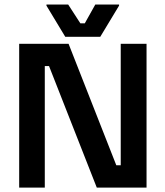

<svg xmlns="http://www.w3.org/2000/svg" viewBox="-20 -848 748 868"><path d="M433.3 -681.7 518.3 -822.5V-827.5H410.8L363.3 -742.5H343.3L288.3 -827.5H190V-822.5L275 -681.7ZM182.5 0V-549.2H201.7L417.5 0H642.5V-650H525.8V-100.8H505.8L290 -650H66.7V0Z"/></svg>

Font: Familjen Grotesk SemiBold
Style: Regular
Weight: 600
Designer: Anders Wikstroem, Jonas Baeckman, Matilda Gysing, Kristian Moeller
Foundry: Familjen STHLM AB
Version: Version 2.000